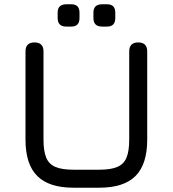

<svg xmlns="http://www.w3.org/2000/svg" viewBox="-20 -876 806 896"><path d="M323 0Q208.5 0 153.8 -54.8Q99 -109.5 99 -224V-636Q99 -657 109.5 -667.5Q120 -678 141 -678Q162 -678 172.5 -667.5Q183 -657 183 -636V-224Q183 -170.5 195.8 -140Q208.5 -109.5 239 -96.8Q269.5 -84 323 -84H443Q496.5 -84 527 -96.8Q557.5 -109.5 570.2 -140Q583 -170.5 583 -224V-636Q583 -657 593.5 -667.5Q604 -678 625 -678Q646 -678 656.5 -667.5Q667 -657 667 -636V-224Q667 -109.5 612.5 -54.8Q558 0 443 0ZM289 -752Q249 -752 249 -792V-817Q249 -856 289 -856H313Q351 -856 351 -817V-792Q351 -752 313 -752ZM456 -752Q416 -752 416 -792V-817Q416 -856 456 -856H480Q518 -856 518 -817V-792Q518 -752 480 -752Z"/></svg>

Font: Jura Light
Style: Bold
Weight: 700
Version: Version 5.104